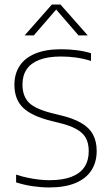

<svg xmlns="http://www.w3.org/2000/svg" viewBox="-20 -819 490 846"><path d="M196 7Q162.5 7 124.2 1.5Q86 -4 51 -15.5V-49.5Q77 -41 102.2 -35.8Q127.5 -30.5 151.5 -27.8Q175.5 -25 197.5 -25Q256 -25 294.5 -39.8Q333 -54.5 352 -83Q371 -111.5 371 -153Q371 -187.5 358.2 -211Q345.5 -234.5 315.2 -251Q285 -267.5 233 -279.5L209 -285.5Q121.5 -306.5 82.5 -343.5Q43.5 -380.5 43.5 -445.5Q43.5 -493 66.2 -528.2Q89 -563.5 135 -582.8Q181 -602 249.5 -602Q283 -602 317.8 -597.8Q352.5 -593.5 381 -584.5V-550.5Q348 -561 315 -565.5Q282 -570 249 -570Q191.5 -570 153.8 -555.5Q116 -541 97.5 -513.5Q79 -486 79 -447Q79 -394 108.8 -365.5Q138.5 -337 216.5 -318.5L240.5 -312.5Q300 -299 336.5 -278Q373 -257 389.5 -226.5Q406 -196 406 -154Q406 -103.5 382.2 -67.5Q358.5 -31.5 311.8 -12.2Q265 7 196 7ZM88.5 -663 208.5 -799H246.5L366.5 -663H326L221 -784.5H234L129 -663Z"/></svg>

Font: Encode Sans SC Condensed Thin Thin
Style: Regular
Weight: 250
Version: Version 3.002